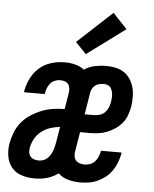

<svg xmlns="http://www.w3.org/2000/svg" viewBox="-55 -831 710 886"><g transform="rotate(5 300.0 -388.5)"><path d="M136 8Q106 8 78 -1Q50 -10 32 -31.5Q14 -53 9 -83Q4 -113 9 -143Q14 -169 24 -195Q34 -221 52 -242.5Q70 -264 94 -279.5Q118 -295 143.5 -305Q169 -315 195.5 -319Q222 -323 249 -323L261 -397Q263 -408 262 -419Q261 -430 255 -438.5Q249 -447 238.5 -450.5Q228 -454 217 -454Q205 -454 192.5 -449Q180 -444 171.5 -434Q163 -424 158.5 -412Q154 -400 152 -388Q151 -387 151 -386Q151 -385 151 -384H55Q56 -386 56 -388Q56 -390 56 -392Q60 -412 67.5 -431.5Q75 -451 87 -468.5Q99 -486 115.5 -500Q132 -514 151.5 -522.5Q171 -531 191 -534.5Q211 -538 231 -538Q256 -538 279.5 -532Q303 -526 321 -512Q344 -527 370 -532.5Q396 -538 422 -538Q445 -538 466.5 -533.5Q488 -529 505.5 -517.5Q523 -506 534.5 -488Q546 -470 551.5 -449.5Q557 -429 557 -406.5Q557 -384 554 -361Q550 -341 543 -321Q536 -301 522.5 -284.5Q509 -268 490.5 -255.5Q472 -243 452.5 -235.5Q433 -228 412.5 -225.5Q392 -223 372 -223H329L314 -133Q312 -122 313.5 -110.5Q315 -99 322 -91Q329 -83 340 -79.5Q351 -76 362 -76Q375 -76 387.5 -80.5Q400 -85 409.5 -95Q419 -105 424 -117Q429 -129 432 -142Q432 -143 432 -144Q432 -145 432 -146H528Q528 -144 527.5 -142Q527 -140 527 -138Q523 -118 515.5 -98.5Q508 -79 495.5 -61Q483 -43 466 -29.5Q449 -16 429 -7Q409 2 388.5 5Q368 8 348 8Q320 8 293 0.5Q266 -7 248 -25Q235 -16 221.5 -9.5Q208 -3 194 1Q180 5 165.5 6.5Q151 8 136 8ZM385 -307Q399 -307 412.5 -311Q426 -315 436 -325Q446 -335 451.5 -348Q457 -361 459 -374Q460 -383 461 -392Q462 -401 461 -409.5Q460 -418 457.5 -426.5Q455 -435 450 -441.5Q445 -448 436.5 -451Q428 -454 420 -454Q410 -454 400 -452Q390 -450 381.5 -444.5Q373 -439 367.5 -430Q362 -421 360 -411L343 -307ZM150 -76Q159 -76 169 -79Q179 -82 187 -88.5Q195 -95 201 -104Q207 -113 211 -122.5Q215 -132 217.5 -141.5Q220 -151 222 -161L235 -239Q213 -237 191 -230Q169 -223 150 -208.5Q131 -194 119.5 -173.5Q108 -153 104 -131Q102 -120 103.5 -109.5Q105 -99 111.5 -91Q118 -83 128.5 -79.5Q139 -76 150 -76ZM324 -584 274 -636 435 -785 501 -715Z"/></g></svg>

Font: Iosevka Curly Slab MdEx
Style: Italic
Weight: 500
Width: 7
Italic angle: -9°
Monospace: yes
Designer: Belleve Invis
Foundry: Belleve Invis
Version: Version 11.0.0; ttfautohint (v1.8.3)